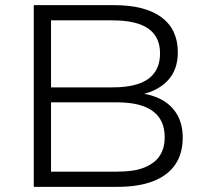

<svg xmlns="http://www.w3.org/2000/svg" viewBox="-20 -725 810 745"><path d="M111 0V-705H423Q543 -705 606.5 -658Q670 -611 670 -522Q670 -453 629.5 -411Q589 -369 517 -356V-364Q569 -359 607.5 -338Q646 -317 667.5 -280Q689 -243 689 -191Q689 -129 660 -86.5Q631 -44 574.5 -22Q518 0 436 0ZM178 -59H433Q460 -59 487 -62Q514 -65 537.5 -74Q561 -83 579.5 -98Q598 -113 608.5 -136.5Q619 -160 619 -192Q619 -226 608.5 -249.5Q598 -273 579.5 -288.5Q561 -304 537.5 -312.5Q514 -321 487.5 -324.5Q461 -328 434 -328H178ZM178 -386H417Q510 -386 555.5 -419Q601 -452 601 -518Q601 -582 555.5 -614Q510 -646 416 -646H178Z"/></svg>

Font: Nunito Sans 10pt SemiExpanded Light
Style: Regular
Weight: 300
Width: 6
Designer: Vernon Adams
Foundry: Vernon Adams
Version: Version 3.101;gftools[0.9.27]